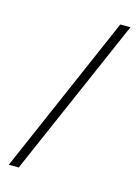

<svg xmlns="http://www.w3.org/2000/svg" viewBox="-122 -838 686 946"><g transform="rotate(15 221.0 -365.0)"><path d="M19 40 371 -770H423L70 40Z"/></g></svg>

Font: M PLUS 2 Light
Style: Regular
Weight: 300
Designer: Coji Morishita
Foundry: UNDERFOREST DESIGN
Version: Version 1.001